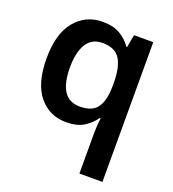

<svg xmlns="http://www.w3.org/2000/svg" viewBox="-142 -662 912 1011"><g transform="rotate(20 313.5 -156.5)"><path d="M418 11Q418 -8 419.5 -30Q421 -52 424 -71H418Q396 -38 358 -14Q320 10 258 10Q165 10 106.5 -61Q48 -132 48 -271Q48 -410 107.5 -481.5Q167 -553 261 -553Q322 -553 360.5 -529.5Q399 -506 422 -472H426L439 -543H547V240H418ZM299 -92Q368 -92 396 -131.5Q424 -171 425 -251V-269Q425 -357 397.5 -402.5Q370 -448 298 -448Q238 -448 209 -400.5Q180 -353 180 -268Q180 -182 209 -137Q238 -92 299 -92Z"/></g></svg>

Font: Noto Sans Nag Mundari SemiBold
Style: Regular
Weight: 600
Version: Version 1.000